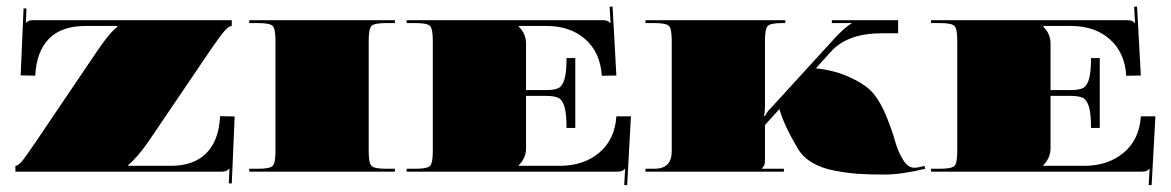

<svg xmlns="http://www.w3.org/2000/svg" viewBox="-20 -515 3512 576"><path d="M675.3 -454.5V-437.1Q667 -437.1 653.8 -422.4Q640.7 -407.8 614.1 -368.9L425.7 -90.9Q410 -67.7 392.7 -47.9Q375.4 -28 364.9 -20.5V-17.5H491.7Q560.3 -17.5 597.7 -54.2Q635.1 -90.9 639.9 -160L640.3 -166.5L684 -165.6L675.3 35.4L666.5 35L668.3 -8.7H667.4Q662.2 -3.5 657.6 -1.7Q653 0 641.6 0H26.2V-17.5Q34.1 -17.5 45.5 -30.8Q56.8 -44.1 84.8 -85.7L272.7 -363.6Q309.9 -418.3 331.7 -434V-437.1H236Q165.2 -437.1 127.4 -399.3Q89.6 -361.5 85.7 -288L42 -288.9L50.7 -489.9L59.4 -489.5L57.7 -446.2Q62.9 -451.5 67.5 -453Q72.1 -454.5 83 -454.5Z M727.7 -454.5H1164.8V-445.8H1138.5Q1103.1 -445.8 1094.6 -437.3Q1086.1 -428.8 1086.1 -393.4V-61.2Q1086.1 -25.8 1094.6 -17.3Q1103.1 -8.7 1138.5 -8.7H1164.8V0H727.7V-8.7H753.9Q789.3 -8.7 797.9 -17.3Q806.4 -25.8 806.4 -61.2V-393.4Q806.4 -428.8 797.9 -437.3Q789.3 -445.8 753.9 -445.8H727.7Z M1199.7 -454.5H1785Q1796.3 -454.5 1801.1 -452.8Q1805.9 -451 1811.2 -445.8H1811.6L1809 -494.8L1817.7 -495.2L1829.1 -288.5L1785.4 -287.6Q1781 -357.5 1736 -397.3Q1691 -437.1 1619.3 -437.1H1536.3V-435.3Q1558.1 -413.5 1558.1 -384.6V-244.8H1618.4Q1643.8 -244.8 1655.6 -250.9Q1667.4 -257 1673.5 -277.5Q1679.6 -298.1 1679.6 -340.9H1705.9V-131.1H1679.6Q1679.6 -174 1673.5 -194.5Q1667.4 -215 1655.6 -221.2Q1643.8 -227.3 1618.4 -227.3H1558.1V-69.9Q1558.1 -41.1 1536.3 -19.2V-17.5H1658.7Q1730.8 -17.5 1777.8 -57Q1824.7 -96.6 1829.1 -166.1H1872.8L1861.5 40.6L1852.7 40.2L1855.3 -8.7H1854.9Q1849.7 -3.5 1844.8 -1.7Q1840 0 1828.7 0H1199.7V-8.7H1226Q1261.4 -8.7 1269.9 -17.3Q1278.4 -25.8 1278.4 -61.2V-393.4Q1278.4 -428.8 1269.9 -437.3Q1261.4 -445.8 1226 -445.8H1199.7Z M1916.5 -454.5H2336.1V-445.8H2327.4Q2292 -445.8 2283.4 -437.3Q2274.9 -428.8 2274.9 -393.4V-197.6Q2274.9 -176.6 2271.9 -168.3L2274.9 -166.5Q2280.6 -179.6 2292.4 -190.6L2482.5 -398.6Q2516.6 -435.8 2534.5 -444.1V-445.8H2475.5V-454.5H2674.4V-415.2H2625.4Q2522.7 -415.2 2472.9 -360.1L2427.4 -309.9Q2452.4 -307.7 2481.9 -300.3Q2511.4 -292.8 2546.8 -274.7Q2582.2 -256.6 2601.8 -232.5Q2622.4 -207.2 2639.2 -165.9Q2656 -124.6 2665 -92.4Q2674 -60.3 2688.8 -36.1Q2703.7 -11.8 2722.9 -11.8Q2732.5 -11.8 2753.5 -17L2755.7 -8.7Q2684 8.7 2633.3 8.7Q2588.3 8.7 2556.2 6.6Q2524 4.4 2484.7 -2.8Q2445.4 -10.1 2417 -26.9Q2388.5 -43.7 2373.3 -69.5Q2331.7 -139.4 2318.2 -187.9L2274.9 -139.9V-36.7Q2274.9 -25.3 2273.2 -20.5Q2271.4 -15.7 2266.2 -10.5V-8.7H2331.7V0H1916.5V-8.7H1942.7Q1995.2 -8.7 1995.2 -61.2V-393.4Q1995.2 -428.8 1986.7 -437.3Q1978.1 -445.8 1942.7 -445.8H1916.5Z M2773.2 -454.5H3358.4Q3369.8 -454.5 3374.6 -452.8Q3379.4 -451 3384.6 -445.8H3385.1L3382.4 -494.8L3391.2 -495.2L3402.5 -288.5L3358.8 -287.6Q3354.5 -357.5 3309.4 -397.3Q3264.4 -437.1 3192.7 -437.1H3109.7V-435.3Q3131.6 -413.5 3131.6 -384.6V-244.8H3191.9Q3217.2 -244.8 3229 -250.9Q3240.8 -257 3246.9 -277.5Q3253.1 -298.1 3253.1 -340.9H3279.3V-131.1H3253.1Q3253.1 -174 3246.9 -194.5Q3240.8 -215 3229 -221.2Q3217.2 -227.3 3191.9 -227.3H3131.6V-69.9Q3131.6 -41.1 3109.7 -19.2V-17.5H3232.1Q3304.2 -17.5 3351.2 -57Q3398.2 -96.6 3402.5 -166.1H3446.2L3434.9 40.6L3426.1 40.2L3428.8 -8.7H3428.3Q3423.1 -3.5 3418.3 -1.7Q3413.5 0 3402.1 0H2773.2V-8.7H2799.4Q2834.8 -8.7 2843.3 -17.3Q2851.8 -25.8 2851.8 -61.2V-393.4Q2851.8 -428.8 2843.3 -437.3Q2834.8 -445.8 2799.4 -445.8H2773.2Z"/></svg>

Font: FoglihtenBlackPcs
Style: BlackPcs
Weight: 900
Version: Version 0.75